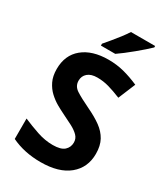

<svg xmlns="http://www.w3.org/2000/svg" viewBox="-226 -1036 1004 1148"><g transform="rotate(30 275.5 -462.0)"><path d="M511 -198Q511 -103 442.5 -46.5Q374 10 248 10Q135 10 46 -33V-174Q97 -152 151.5 -133.5Q206 -115 260 -115Q316 -115 339.5 -136.5Q363 -158 363 -191Q363 -218 344.5 -237Q326 -256 295 -272.5Q264 -289 224 -308Q199 -320 170 -336.5Q141 -353 114.5 -377.5Q88 -402 71 -437Q54 -472 54 -521Q54 -617 119 -670.5Q184 -724 296 -724Q352 -724 402.5 -711Q453 -698 508 -674L459 -556Q410 -576 371 -587Q332 -598 291 -598Q248 -598 225 -578Q202 -558 202 -526Q202 -488 236 -466Q270 -444 337 -412Q392 -386 430.5 -358Q469 -330 490 -292Q511 -254 511 -198ZM495 -924Q481 -910 458 -890Q435 -870 408.5 -848Q382 -826 356.5 -806.5Q331 -787 312 -774H213V-787Q229 -806 250.5 -831.5Q272 -857 293 -884.5Q314 -912 328 -934H495Z"/></g></svg>

Font: Noto Sans Balinese
Style: Bold
Weight: 700
Designer: Aditya Bayu, David Williams
Foundry: David Williams
Version: Version 2.005; ttfautohint (v1.8.4.7-5d5b)